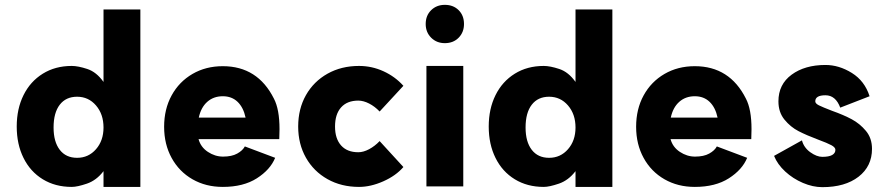

<svg xmlns="http://www.w3.org/2000/svg" viewBox="-20 -751 3671 792"><path d="M49 -229Q49 -302 77 -358.5Q105 -415 156.5 -447Q208 -479 276 -479Q302 -479 340 -466.5Q378 -454 407 -413V-712H559V20H407V-45Q378 -7 338.5 6.5Q299 20 276 20Q208 20 156.5 -11.5Q105 -43 77 -99.5Q49 -156 49 -229ZM407 -225Q407 -280 376 -316Q345 -352 298 -352Q252 -352 226.5 -319Q201 -286 201 -225Q201 -166 226.5 -133Q252 -100 298 -100Q345 -100 376 -135.5Q407 -171 407 -225Z M657 -228Q657 -301 688 -357.5Q719 -414 774 -446Q829 -478 899 -478Q1043 -478 1110 -344Q1133 -300 1133 -218L1132 -177H799Q808 -144 837.5 -124.5Q867 -105 900 -105Q936 -105 958.5 -117.5Q981 -130 990 -147L1115 -100Q1095 -51 1039.5 -15.5Q984 20 899 20Q829 20 774 -11.5Q719 -43 688 -99.5Q657 -156 657 -228ZM899 -354Q861 -354 835 -331Q809 -308 800 -266H993Q984 -308 960 -331Q936 -354 899 -354Z M1546 -169 1644 -62Q1613 -26 1561 -3Q1509 20 1461 20Q1388 20 1331 -12Q1274 -44 1242 -100.5Q1210 -157 1210 -229Q1210 -302 1242 -358.5Q1274 -415 1331 -447Q1388 -479 1461 -479Q1514 -479 1562 -457Q1610 -435 1644 -397L1546 -291Q1526 -312 1502.5 -324Q1479 -336 1458 -336Q1412 -336 1387 -308Q1362 -280 1362 -229Q1362 -179 1387 -151Q1412 -123 1458 -123Q1479 -123 1502.5 -135.5Q1526 -148 1546 -169Z M1891 -479V18H1739V-479ZM1894 -652Q1894 -618 1872 -595.5Q1850 -573 1815 -573Q1781 -573 1758.5 -595.5Q1736 -618 1736 -652Q1736 -687 1758.5 -709Q1781 -731 1815 -731Q1850 -731 1872 -709Q1894 -687 1894 -652Z M1996 -229Q1996 -302 2024 -358.5Q2052 -415 2103.5 -447Q2155 -479 2223 -479Q2249 -479 2287 -466.5Q2325 -454 2354 -413V-712H2506V20H2354V-45Q2325 -7 2285.5 6.5Q2246 20 2223 20Q2155 20 2103.5 -11.5Q2052 -43 2024 -99.5Q1996 -156 1996 -229ZM2354 -225Q2354 -280 2323 -316Q2292 -352 2245 -352Q2199 -352 2173.5 -319Q2148 -286 2148 -225Q2148 -166 2173.5 -133Q2199 -100 2245 -100Q2292 -100 2323 -135.5Q2354 -171 2354 -225Z M2604 -228Q2604 -301 2635 -357.5Q2666 -414 2721 -446Q2776 -478 2846 -478Q2990 -478 3057 -344Q3080 -300 3080 -218L3079 -177H2746Q2755 -144 2784.5 -124.5Q2814 -105 2847 -105Q2883 -105 2905.5 -117.5Q2928 -130 2937 -147L3062 -100Q3042 -51 2986.5 -15.5Q2931 20 2846 20Q2776 20 2721 -11.5Q2666 -43 2635 -99.5Q2604 -156 2604 -228ZM2846 -354Q2808 -354 2782 -331Q2756 -308 2747 -266H2940Q2931 -308 2907 -331Q2883 -354 2846 -354Z M3372 -104Q3399 -104 3412.5 -111.5Q3426 -119 3426 -133Q3426 -143 3409.5 -152Q3393 -161 3355 -175Q3307 -193 3274 -210Q3241 -227 3216 -257.5Q3191 -288 3191 -333Q3191 -403 3245.5 -443Q3300 -483 3385 -483Q3441 -483 3494 -450Q3547 -417 3567 -354L3446 -307Q3427 -358 3385 -358Q3343 -358 3343 -333Q3343 -324 3358 -316.5Q3373 -309 3412 -294Q3460 -277 3493.5 -259Q3527 -241 3552 -211Q3577 -181 3577 -137Q3577 -65 3521.5 -22Q3466 21 3372 21Q3333 21 3292 3.5Q3251 -14 3219 -43.5Q3187 -73 3173 -108L3288 -172Q3296 -142 3322.5 -123Q3349 -104 3372 -104Z"/></svg>

Font: SUITE Heavy
Style: Regular
Weight: 900
Designer: Sun
Foundry: Sun
Version: Version 2.040